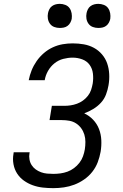

<svg xmlns="http://www.w3.org/2000/svg" viewBox="-20 -968 640 996"><path d="M257 8Q229 8 202 5Q175 2 150 -7Q125 -16 104 -31Q83 -46 69 -67.5Q55 -89 50 -116Q45 -143 50 -170Q50 -172 50.5 -174Q51 -176 51 -178H134Q134 -177 133.5 -175.5Q133 -174 133 -173Q130 -157 133 -140.5Q136 -124 144.5 -111Q153 -98 165.5 -89Q178 -80 193 -74.5Q208 -69 224 -67.5Q240 -66 257 -66Q275 -66 293.5 -68.5Q312 -71 330 -77.5Q348 -84 364 -96Q380 -108 392 -123.5Q404 -139 410.5 -157Q417 -175 420 -193Q423 -212 423 -232Q423 -252 417.5 -270Q412 -288 401 -303Q390 -318 374.5 -328Q359 -338 340 -341.5Q321 -345 301 -345H237L249 -419H313Q330 -419 346.5 -421.5Q363 -424 379.5 -430Q396 -436 410.5 -446.5Q425 -457 436 -471Q447 -485 452.5 -501.5Q458 -518 461 -535Q465 -561 462 -586.5Q459 -612 445 -631.5Q431 -651 407 -660Q383 -669 357 -669Q333 -669 308 -662.5Q283 -656 262.5 -639.5Q242 -623 229 -600Q216 -577 212 -552H129Q134 -578 144 -603Q154 -628 170 -651Q186 -674 207.5 -692.5Q229 -711 254 -722.5Q279 -734 305 -738.5Q331 -743 357 -743Q387 -743 415 -738Q443 -733 467 -720Q491 -707 509 -686Q527 -665 536 -639Q545 -613 546.5 -584Q548 -555 543 -526Q539 -502 530 -478Q521 -454 503.5 -435Q486 -416 463.5 -402.5Q441 -389 417 -380Q443 -368 463 -347Q483 -326 493.5 -299Q504 -272 505.5 -241.5Q507 -211 502 -181Q497 -153 487 -126.5Q477 -100 459 -77Q441 -54 416.5 -37Q392 -20 365.5 -10Q339 0 311.5 4Q284 8 257 8ZM490 -823Q475 -823 461.5 -828Q448 -833 439.5 -844.5Q431 -856 428.5 -870.5Q426 -885 429 -900Q431 -910 436 -920Q441 -930 450 -936.5Q459 -943 469.5 -945.5Q480 -948 490 -948Q505 -948 519 -942.5Q533 -937 541 -925.5Q549 -914 551.5 -899.5Q554 -885 552 -870Q550 -860 544.5 -850Q539 -840 530 -833.5Q521 -827 510.5 -825Q500 -823 490 -823ZM290 -823Q275 -823 261.5 -828Q248 -833 239.5 -844.5Q231 -856 228.5 -870.5Q226 -885 229 -900Q231 -910 236 -920Q241 -930 250 -936.5Q259 -943 269.5 -945.5Q280 -948 290 -948Q305 -948 319 -942.5Q333 -937 341 -925.5Q349 -914 351.5 -899.5Q354 -885 352 -870Q350 -860 344.5 -850Q339 -840 330 -833.5Q321 -827 310.5 -825Q300 -823 290 -823Z"/></svg>

Font: Iosevka Curly Extended Oblique
Style: Regular
Weight: 400
Width: 7
Italic angle: -9°
Monospace: yes
Designer: Belleve Invis
Foundry: Belleve Invis
Version: Version 11.1.0; ttfautohint (v1.8.3)